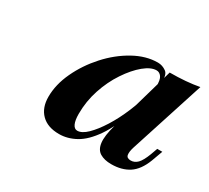

<svg xmlns="http://www.w3.org/2000/svg" viewBox="-84 -853 678 624"><g transform="rotate(30 255.5 -541.0)"><path d="M421 -443Q415 -424 417 -413Q419 -402 434 -402Q448 -402 459 -413Q470 -424 481 -453L490 -478H509L494 -437Q478 -395 451 -377.5Q424 -360 385 -360Q359 -360 342.5 -370Q326 -380 323 -404.5Q320 -429 332 -472L401 -713Q463 -713 511 -722ZM235 -399Q252 -399 272 -418.5Q292 -438 312.5 -470.5Q333 -503 350 -543.5Q367 -584 377 -627L363 -548Q338 -475 310 -434.5Q282 -394 251.5 -377Q221 -360 189 -360Q146 -360 122.5 -383.5Q99 -407 99 -448Q99 -494 121.5 -542Q144 -590 181 -631Q218 -672 263 -697Q308 -722 352 -722Q369 -722 383.5 -711.5Q398 -701 393 -667L386 -651Q387 -677 379.5 -687.5Q372 -698 361 -698Q340 -698 314.5 -677Q289 -656 265 -620Q241 -584 226.5 -540Q212 -496 212 -449Q212 -425 218 -412Q224 -399 235 -399Z"/></g></svg>

Font: Playfair Display SemiBold
Style: Italic
Weight: 600
Italic angle: -14°
Designer: Claus Eggers Sørensen
Foundry: Claus Eggers Sørensen
Version: Version 1.203